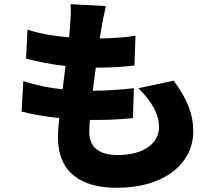

<svg xmlns="http://www.w3.org/2000/svg" viewBox="-20 -830 1040 914"><path d="M639 -410C699 -350 737 -291 737 -224C737 -154 672 -92 541 -92C452 -92 405 -128 405 -202C405 -216 406 -236 408 -259C421 -259 435 -259 449 -259C508 -259 564 -263 613 -268L617 -410C555 -403 479 -398 423 -398H422C426 -434 431 -472 436 -508C515 -508 565 -512 620 -518L625 -660C585 -653 523 -648 455 -647C459 -671 462 -690 464 -702C469 -730 474 -759 484 -801L316 -810C319 -773 316 -741 314 -712C313 -694 311 -674 309 -652C237 -658 167 -670 111 -689L104 -551C160 -536 226 -523 292 -516L278 -405C217 -411 154 -423 91 -444L83 -299C132 -286 193 -275 262 -268C258 -230 256 -198 256 -176C256 -8 367 64 536 64C764 64 900 -53 900 -204C900 -288 871 -358 807 -446Z"/></svg>

Font: Noto Sans T Chinese Black
Style: Bold
Weight: 900
Designer: Ryoko NISHIZUKA (kana & ideographs); Paul D. Hunt (Latin, Greek & Cyrillic); Wenlong ZHANG (bopomofo); Sandoll Communica
Foundry: Adobe Systems Incorporated
Version: Version 1.000;PS 1;hotconv 1.0.78;makeotf.lib2.5.61930